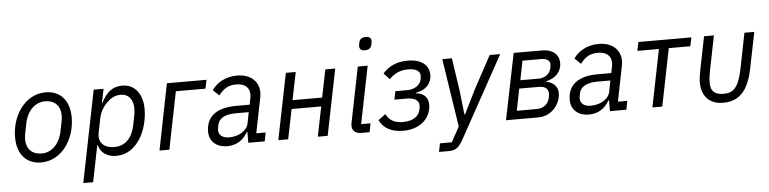

<svg xmlns="http://www.w3.org/2000/svg" viewBox="-51 -1016 5976 1492"><g transform="rotate(-5 2936.5 -270.0)"><path d="M235 12C393 12 501 -143 501 -316C501 -456 423 -528 315 -528C157 -528 49 -373 49 -200C49 -60 127 12 235 12ZM245 -57C167 -57 125 -106 125 -178C125 -193 127 -208 130 -223L145 -298C166 -403 231 -459 305 -459C383 -459 425 -410 425 -338C425 -323 423 -308 420 -293L405 -218C384 -113 319 -57 245 -57Z M546 200H623L680 -84H684C699 -19 757 12 819 12C990 12 1071 -179 1071 -331C1071 -453 1008 -528 914 -528C838 -528 789 -490 747 -404H744L767 -516H690ZM812 -58C720 -58 686 -114 699 -178L720 -283C730 -335 752 -374 785 -407C815 -437 848 -458 893 -458C962 -458 992 -408 992 -341C992 -324 990 -307 987 -290L972 -215C952 -115 896 -58 812 -58Z M1158 0H1235L1325 -448H1556L1570 -516H1261Z M1687 12C1756 12 1811 -21 1846 -84H1851V0H1979L1992 -68H1919L1974 -343C1977 -358 1978 -370 1978 -383C1978 -460 1923 -528 1808 -528C1718 -528 1648 -486 1612 -431L1659 -386C1696 -435 1733 -460 1797 -460C1862 -460 1900 -428 1900 -373C1900 -363 1899 -355 1897 -345L1887 -294H1781C1622 -294 1547 -226 1547 -113C1547 -39 1600 12 1687 12ZM1707 -55C1657 -55 1625 -78 1625 -119C1625 -126 1626 -133 1631 -158C1641 -208 1687 -237 1774 -237H1875L1858 -150C1847 -95 1783 -55 1707 -55Z M2085 0H2162L2209 -232H2440L2393 0H2470L2574 -516H2497L2453 -300H2222L2266 -516H2189Z M2816 -637C2849 -637 2865 -652 2870 -677C2874 -696 2874 -701 2874 -705C2874 -724 2863 -740 2832 -740C2799 -740 2783 -725 2778 -700C2774 -681 2774 -676 2774 -672C2774 -653 2785 -637 2816 -637ZM2797 0 2810 -68H2737L2827 -516H2750L2664 -87C2662 -77 2661 -70 2661 -63C2661 -26 2684 0 2731 0Z M3061 12C3191 12 3277 -68 3277 -174C3277 -228 3244 -264 3181 -270L3182 -274C3258 -286 3306 -333 3306 -403C3306 -476 3250 -528 3140 -528C3053 -528 2990 -497 2945 -445L2989 -397C3035 -441 3075 -460 3140 -460C3197 -460 3231 -439 3231 -403C3231 -397 3230 -387 3227 -372C3219 -329 3171 -300 3120 -300H3024L3011 -235H3106C3171 -235 3202 -211 3202 -174C3202 -166 3200 -150 3197 -137C3186 -91 3144 -56 3061 -56C2998 -56 2957 -79 2931 -129L2874 -87C2904 -25 2963 12 3061 12Z M3641 -261 3548 -73H3543L3522 -261L3484 -516H3409L3491 16L3427 134H3334L3321 200H3401C3453 200 3479 177 3512 117L3861 -516H3779Z M3861 0H4113C4219 0 4288 -90 4288 -176C4288 -226 4253 -261 4197 -271L4198 -274C4269 -290 4319 -336 4319 -406C4319 -473 4269 -516 4190 -516H3966ZM3999 -300 4029 -450H4177C4216 -450 4243 -432 4243 -406C4243 -399 4242 -387 4240 -376C4230 -325 4187 -300 4143 -300ZM3951 -66 3985 -236H4141C4186 -236 4212 -214 4212 -177C4212 -170 4210 -156 4207 -143C4196 -96 4161 -66 4105 -66Z M4508 12C4577 12 4632 -21 4667 -84H4672V0H4800L4813 -68H4740L4795 -343C4798 -358 4799 -370 4799 -383C4799 -460 4744 -528 4629 -528C4539 -528 4469 -486 4433 -431L4480 -386C4517 -435 4554 -460 4618 -460C4683 -460 4721 -428 4721 -373C4721 -363 4720 -355 4718 -345L4708 -294H4602C4443 -294 4368 -226 4368 -113C4368 -39 4421 12 4508 12ZM4528 -55C4478 -55 4446 -78 4446 -119C4446 -126 4447 -133 4452 -158C4462 -208 4508 -237 4595 -237H4696L4679 -150C4668 -95 4604 -55 4528 -55Z M5003 0H5080L5170 -448H5338L5352 -516H4939L4925 -448H5093Z M5528 -516H5451L5399 -257C5391 -217 5387 -185 5387 -159C5387 -55 5449 12 5553 12C5677 12 5750 -58 5786 -234L5843 -516H5766L5711 -240C5681 -92 5639 -57 5563 -57C5497 -57 5463 -85 5463 -151C5463 -185 5468 -215 5474 -247Z"/></g></svg>

Font: Braiins Sans
Style: Italic
Weight: 400
Italic angle: -11.31°
Designer: Mike Abbink, Paul van der Laan, Pieter van Rosmalen, Jiri Chlebus, Lubos Buracinsky
Foundry: Bold Monday, Sudetype
Version: Version 1.000;hotconv 1.0.109;makeotfexe 2.5.65596